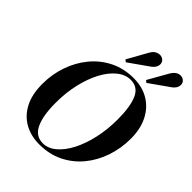

<svg xmlns="http://www.w3.org/2000/svg" viewBox="-251 -1023 1172 1172"><g transform="rotate(45 335.0 -437.0)"><path d="M299 17Q227 17 171 -14Q115 -45 83 -106Q51 -167 51 -258Q51 -341 77 -416Q103 -491 151.5 -550Q200 -609 268.5 -643Q337 -677 421 -677Q496 -677 552 -643.5Q608 -610 639 -548.5Q670 -487 670 -403Q670 -319 644 -243Q618 -167 569.5 -108.5Q521 -50 452.5 -16.5Q384 17 299 17ZM309 -3Q354 -3 394 -36.5Q434 -70 464.5 -128.5Q495 -187 512.5 -264.5Q530 -342 530 -429Q530 -539 504 -598Q478 -657 416 -657Q370 -657 329 -624Q288 -591 257 -533Q226 -475 208 -398.5Q190 -322 190 -235Q190 -123 218.5 -63Q247 -3 309 -3ZM304 -722 376 -851Q388 -873 403 -882Q418 -891 434 -891Q451 -891 463.5 -880Q476 -869 476 -852Q476 -823 447 -802L318 -711ZM482 -722 554 -849Q578 -891 612 -891Q629 -891 641.5 -880Q654 -869 654 -852Q654 -823 625 -802L496 -711Z"/></g></svg>

Font: DM Serif Display
Style: Italic
Weight: 400
Italic angle: -12°
Designer: Colophon Foundry, Frank Grießhammer
Foundry: Colophon Foundry
Version: Version 5.100; ttfautohint (v1.8.2)